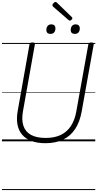

<svg xmlns="http://www.w3.org/2000/svg" viewBox="-20 -1451 998 1971"><path d="M447 19Q362 19 302 -4Q242 -27 206 -70Q170 -113 159 -174.5Q148 -236 162 -314L283 -996Q285 -1006 291.5 -1010.5Q298 -1015 314 -1015Q328 -1015 334 -1010.5Q340 -1006 338 -995L216 -310Q200 -222 220 -160.5Q240 -99 297 -67Q354 -35 449 -35Q538 -35 602 -65Q666 -95 706.5 -155.5Q747 -216 763 -305L887 -996Q889 -1006 895.5 -1010.5Q902 -1015 917 -1015Q946 -1015 942 -995L818 -304Q799 -198 751 -126Q703 -54 627 -17.5Q551 19 447 19ZM497 -1103Q478 -1103 467 -1113Q456 -1123 456 -1144Q456 -1168 469 -1184.5Q482 -1201 507 -1201Q527 -1201 538 -1190.5Q549 -1180 549 -1159Q549 -1134 536 -1118.5Q523 -1103 497 -1103ZM748 -1103Q728 -1103 717 -1113Q706 -1123 706 -1144Q706 -1168 719 -1184.5Q732 -1201 757 -1201Q776 -1201 787.5 -1190.5Q799 -1180 799 -1159Q799 -1134 786 -1118.5Q773 -1103 748 -1103ZM697 -1239Q694 -1239 691 -1241Q688 -1243 683 -1246L525 -1383Q521 -1388 519.5 -1391Q518 -1394 518 -1398Q518 -1405 523.5 -1412.5Q529 -1420 536.5 -1425.5Q544 -1431 551 -1431Q555 -1431 558.5 -1428.5Q562 -1426 566 -1422L717 -1276Q721 -1272 722 -1269Q723 -1266 723 -1263Q723 -1257 714 -1248Q705 -1239 697 -1239ZM0 490H958V500H0ZM0 -20H958V0H0ZM0 -505H958V-500H0ZM0 -1010H958V-1000H0Z"/></svg>

Font: Playwrite ZA Guides
Style: Regular
Weight: 400
Designer: Veronika Burian, José Scaglione
Foundry: TypeTogether
Version: Version 1.003